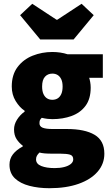

<svg xmlns="http://www.w3.org/2000/svg" viewBox="-20 -786 586 1012"><path d="M240 206Q183 206 135 193.5Q87 181 58.5 154Q30 127 30 82Q30 51 48 27.5Q66 4 100 -14V-18Q81 -32 67.5 -52.5Q54 -73 54 -104Q54 -130 69.5 -155Q85 -180 110 -198V-202Q83 -220 62.5 -253.5Q42 -287 42 -330Q42 -392 72.5 -432.5Q103 -473 152 -492.5Q201 -512 256 -512Q277 -512 297.5 -509Q318 -506 336 -500H522V-376H450Q453 -367 455.5 -353Q458 -339 458 -324Q458 -265 431 -228.5Q404 -192 358 -175Q312 -158 256 -158Q244 -158 230.5 -159.5Q217 -161 200 -165Q193 -158 190.5 -152.5Q188 -147 188 -136Q188 -120 204.5 -113Q221 -106 258 -106H333Q427 -106 478.5 -75.5Q530 -45 530 24Q530 78 494.5 119Q459 160 394 183Q329 206 240 206ZM268 100Q296 100 318 94.5Q340 89 353 78.5Q366 68 366 54Q366 34 348.5 29Q331 24 299 24H260Q230 24 214.5 22.5Q199 21 188 18Q179 27 174.5 35Q170 43 170 54Q170 78 197.5 89Q225 100 268 100ZM256 -260Q272 -260 284 -267.5Q296 -275 303 -290.5Q310 -306 310 -330Q310 -353 303 -368Q296 -383 284 -390.5Q272 -398 256 -398Q232 -398 217 -381.5Q202 -365 202 -330Q202 -306 209 -290.5Q216 -275 228 -267.5Q240 -260 256 -260ZM192 -578 86 -706 150 -766 278 -682H282L410 -766L474 -706L368 -578Z"/></svg>

Font: Assistant ExtraLight ExtraBold
Style: Regular
Weight: 800
Version: Version 3.000